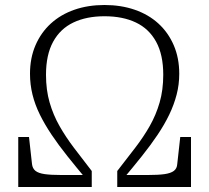

<svg xmlns="http://www.w3.org/2000/svg" viewBox="-20 -748 837 768"><path d="M398 -728Q332 -728 277.5 -709Q223 -690 183.5 -654Q144 -618 122 -567Q100 -516 100 -453Q100 -410 110 -369.5Q120 -329 139.5 -289.5Q159 -250 186.5 -209Q214 -168 249.5 -123.5Q285 -79 327 -29L330 -48H224Q184 -48 159 -51.5Q134 -55 122 -64.5Q110 -74 108 -92L96 -200H53V0H347V-64Q309 -113 276 -156.5Q243 -200 218 -244Q193 -288 178.5 -338Q164 -388 164 -449Q164 -529 192.5 -581Q221 -633 273.5 -658Q326 -683 398 -683Q471 -683 523.5 -658Q576 -633 604.5 -581Q633 -529 633 -449Q633 -388 618.5 -338Q604 -288 579 -244Q554 -200 520.5 -156.5Q487 -113 449 -64V0H744V-200H701L689 -92Q688 -74 675.5 -64.5Q663 -55 638 -51.5Q613 -48 572 -48H466L470 -29Q512 -79 547.5 -123.5Q583 -168 610.5 -209Q638 -250 657 -289.5Q676 -329 686.5 -369.5Q697 -410 697 -453Q697 -516 675 -567Q653 -618 613.5 -654Q574 -690 519 -709Q464 -728 398 -728Z"/></svg>

Font: Roboto Serif SemiCondensed ExtraLight
Style: Regular
Weight: 250
Width: 4
Designer: Greg Gazdowicz
Foundry: Commercial Type
Version: Version 1.007